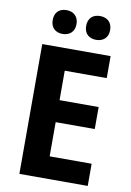

<svg xmlns="http://www.w3.org/2000/svg" viewBox="-99 -1030 712 1040"><g transform="rotate(10 257.0 -510.0)"><path d="M116 -903C116 -860 144 -838 181 -838C218 -838 247 -860 247 -903C247 -947 218 -969 181 -969C144 -969 116 -948 116 -903ZM300 -903C300 -860 328 -838 366 -838C403 -838 432 -860 432 -903C432 -947 403 -969 366 -969C328 -969 300 -948 300 -903ZM459 -51V-173H228V-361H443V-482H228V-644H459V-765H83V-51Z"/></g></svg>

Font: Noto Sans Tamil UI SemiCondensed
Style: Bold
Weight: 700
Width: 4
Designer: Jelle Bosma - Monotype Design Team
Foundry: Monotype Imaging Inc.
Version: Version 2.004